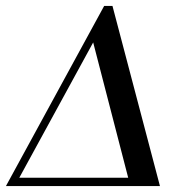

<svg xmlns="http://www.w3.org/2000/svg" viewBox="-24 -627 627 647"><path d="M355 -607 515 0H-4L327 -607ZM290 -484 41 -28H408Z"/></svg>

Font: Unna
Style: Italic
Weight: 400
Italic angle: -8.05°
Designer: Jorge de Buen Unna
Foundry: Omnibus-Type
Version: Version 2.008